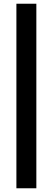

<svg xmlns="http://www.w3.org/2000/svg" viewBox="-20 -758 284 1030"><path d="M175 252H68V-738H175Z"/></svg>

Font: Gantari
Style: Bold
Weight: 700
Designer: Anugrah Pasau
Foundry: Lafontype
Version: Version 1.000